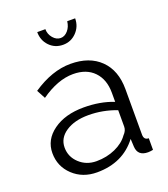

<svg xmlns="http://www.w3.org/2000/svg" viewBox="-136 -827 816 933"><g transform="rotate(-20 272.5 -360.0)"><path d="M206 10Q132 10 82.5 -36.5Q33 -83 33 -152Q33 -221 94 -265Q155 -309 251 -309Q337 -309 405 -282V-329Q405 -398 366 -438.5Q327 -479 258 -479Q179 -479 91 -417L67 -462Q168 -530 263 -530Q361 -530 417 -475Q473 -420 473 -323V-88Q473 -60 498 -60V0Q482 3 472 3Q419 3 416 -46L414 -87Q340 10 206 10ZM222 -42Q275 -42 319.5 -62Q364 -82 387 -115Q405 -133 405 -154V-239Q334 -266 260 -266Q188 -266 143 -236Q98 -206 98 -157Q98 -109 134 -75.5Q170 -42 222 -42ZM263 -664Q284 -664 300.5 -683Q317 -702 320 -730H361Q361 -688 332.5 -658.5Q304 -629 263 -629Q221 -629 193 -658Q165 -687 165 -730H207Q207 -704 224 -684Q241 -664 263 -664Z"/></g></svg>

Font: Raleway
Style: Regular
Weight: 400
Designer: Matt McInerney, Pablo Impallari, Rodrigo Fuenzalida
Foundry: Matt McInerney, Pablo Impallari, Rodrigo Fuenzalida
Version: Version 1.000;PS 001.001;hotconv 1.0.56; ttfautohint (v1.5)